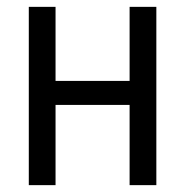

<svg xmlns="http://www.w3.org/2000/svg" viewBox="-20 -540 540 560"><path d="M64 0V-520H142V-304H358V-520H436V0H358V-234H142V0Z"/></svg>

Font: Huly
Style: Regular
Weight: 400
Designer: Belleve Invis
Foundry: Belleve Invis
Version: Version 33.2.5; ttfautohint (v1.8.4)